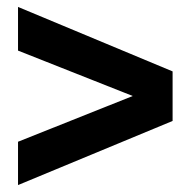

<svg xmlns="http://www.w3.org/2000/svg" viewBox="-20 -609 551 554"><path d="M32 -75V-200L363 -332L32 -463V-589L478 -403V-260Z"/></svg>

Font: Alexandria
Style: Bold
Weight: 700
Designer: Mohamed Gaber
Foundry: Kief Type Foundry
Version: Version 5.100